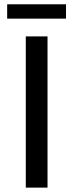

<svg xmlns="http://www.w3.org/2000/svg" viewBox="-20 -856 334 876"><path d="M12.7 -771V-836.4H281.2V-771ZM97.7 0V-689.9H196.8V0Z"/></svg>

Font: HK Grotesk Medium
Style: Regular
Weight: 500
Designer: Alfredo Marco Pradil and Stefan Peev
Foundry: Hanken Design Co.
Version: Version 1.045;PS 001.045;hotconv 1.0.88;makeotf.lib2.5.64775